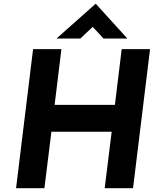

<svg xmlns="http://www.w3.org/2000/svg" viewBox="-20 -996 850 1016"><path d="M774 -736 684 0H534L571 -299H252L215 0H65L155 -736H305L269 -441H588L624 -736ZM528 -792 459 -866 494 -876 405 -792H279L486 -976H487L654 -792Z"/></svg>

Font: Josefin Sans Thin
Style: Bold Italic
Weight: 700
Italic angle: -7°
Version: Version 2.000